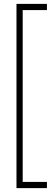

<svg xmlns="http://www.w3.org/2000/svg" viewBox="-20 -760 276 990"><path d="M97 178H222V210H65V-740H222V-708H97Z"/></svg>

Font: Georama SemiCondensed ExtraLight
Style: Regular
Weight: 200
Width: 4
Designer: Jean-Baptiste Levee
Foundry: Production Type
Version: Version 1.000